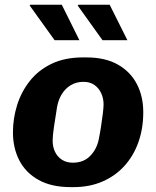

<svg xmlns="http://www.w3.org/2000/svg" viewBox="-20 -756 640 786"><path d="M269 10Q191 10 138.2 -19.2Q85.5 -48.5 59.2 -99.2Q33 -150 33 -214Q33 -271 50 -325.5Q67 -380 101.8 -424.2Q136.5 -468.5 191 -494.8Q245.5 -521 320 -521H333.5Q410.5 -521 462.2 -491.8Q514 -462.5 540.2 -412Q566.5 -361.5 566.5 -296.5Q566.5 -230.5 546.8 -174.5Q527 -118.5 489.8 -77.2Q452.5 -36 399.8 -13Q347 10 281 10ZM278 -90Q322.5 -90 349.5 -118Q376.5 -146 384.5 -186.5Q389.5 -211.5 393.8 -239.5Q398 -267.5 401 -291.5Q404 -315.5 404 -328.5Q404 -353 394.5 -374Q385 -395 366.8 -408Q348.5 -421 321.5 -421Q292 -421 269.2 -407Q246.5 -393 232.5 -369.8Q218.5 -346.5 213.5 -317.5Q206 -272 200.8 -235.8Q195.5 -199.5 195.5 -180Q195.5 -154.5 205.5 -134Q215.5 -113.5 234 -101.8Q252.5 -90 278 -90ZM399.5 -591.5 298 -733.5 302 -736.5H429L501.5 -591.5ZM203.5 -591.5 101.5 -733.5 103.5 -736.5H233L305 -591.5Z"/></svg>

Font: Chivo Mono Medium
Style: Italic
Weight: 500
Italic angle: -8.05°
Monospace: yes
Designer: Hector Gatti
Foundry: Omnibus-Type
Version: Version 1.008